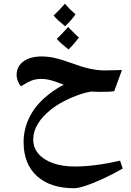

<svg xmlns="http://www.w3.org/2000/svg" viewBox="-20 -709 695 1017"><path d="M373 288Q246 288 175.5 223.5Q105 159 105 44Q105 -21 132.5 -80.5Q160 -140 212 -187Q235 -208 261 -226.5Q287 -245 318 -260Q295 -269 275 -276Q255 -283 236.5 -287Q218 -291 199 -291Q170 -291 148 -282.5Q126 -274 91 -252Q82 -261 75 -278.5Q68 -296 68 -312Q68 -357 104 -383.5Q140 -410 201 -410Q234 -410 270 -402Q306 -394 361 -374Q415 -354 456 -345Q497 -336 535 -336L626 -338L585 -226Q572 -224 549.5 -223Q527 -222 504 -222.5Q481 -223 464 -224Q431 -219 392 -205Q353 -191 316 -171.5Q279 -152 249 -128Q205 -93 180.5 -53Q156 -13 156 29Q156 74 184 106Q212 138 261.5 155.5Q311 173 375 173Q426 173 486 165.5Q546 158 616 142L630 184Q575 215 524 238.5Q473 262 433.5 275Q394 288 373 288ZM325 -570Q305 -586 289.5 -600Q274 -614 264 -627Q275 -637 290 -652.5Q305 -668 324 -689Q336 -675 350 -661Q364 -647 380 -633Q372 -621 356 -602.5Q340 -584 325 -570ZM343 -447Q324 -462 308 -476Q292 -490 281 -503Q297 -519 312 -534.5Q327 -550 341 -566Q354 -553 368 -538.5Q382 -524 398 -510Q391 -500 374.5 -480.5Q358 -461 343 -447Z"/></svg>

Font: Noto Naskh Arabic
Style: Regular
Weight: 400
Designer: Monotype Design Team, David Williams, Mohamad Dakak and Nizar Qandah
Foundry: Monotype Imaging Inc.
Version: Version 2.013